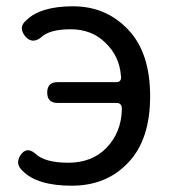

<svg xmlns="http://www.w3.org/2000/svg" viewBox="-20 -577 549 610"><path d="M387 -60Q318 13 208 13Q98 13 52 -34Q27 -56 45 -84Q64 -112 91 -90Q121 -60 197 -60Q273 -60 319 -108Q365 -157 367 -227Q369 -250 350 -250H163Q130 -250 130 -283Q130 -316 163 -316H349Q368 -316 364 -338Q359 -399 315 -441Q272 -484 204 -484Q136 -484 109 -457Q81 -436 59 -463Q38 -491 63 -512Q108 -557 212 -557Q317 -557 387 -483Q457 -410 457 -271Q457 -133 387 -60Z"/></svg>

Font: Swei Gothic CJK TC Regular
Style: Regular
Weight: 400
Version: Version 2.129